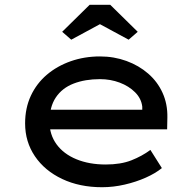

<svg xmlns="http://www.w3.org/2000/svg" viewBox="-20 -773 819 803"><path d="M407 10Q313 10 240 -24.5Q167 -59 126 -119.5Q85 -180 85 -257Q85 -321 109 -372.5Q133 -424 176 -460.5Q219 -497 276 -517Q333 -537 398 -537Q457 -537 509 -518Q561 -499 600 -465Q639 -431 660 -384.5Q681 -338 680 -282L679 -232H172L149 -314H590L575 -303V-327Q571 -361 545 -387Q519 -413 480.5 -427.5Q442 -442 398 -442Q336 -442 288 -423.5Q240 -405 213.5 -365.5Q187 -326 187 -264Q187 -210 216.5 -169.5Q246 -129 299.5 -107Q353 -85 422 -85Q485 -85 529.5 -102.5Q574 -120 609 -146L657 -70Q630 -48 589.5 -30Q549 -12 501.5 -1Q454 10 407 10ZM278 -607 240 -640 355 -753H441L556 -640L518 -607L383 -680H413Z"/></svg>

Font: Lexend Giga
Style: Regular
Weight: 400
Designer: Bonnie Shaver-Troup, Thomas Jockin
Foundry: Lexend
Version: Version 1.007